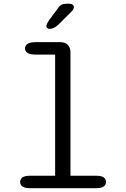

<svg xmlns="http://www.w3.org/2000/svg" viewBox="-20 -982 659 1002"><path d="M134.8 0Q109.7 0 97.5 -8.4Q85.3 -16.8 85.3 -32.2Q85.3 -48 97.5 -56.4Q109.7 -64.8 134.8 -64.8H267.7V-697.2H164.5Q138.2 -697.2 124.4 -705.6Q110.7 -714 110.7 -729.3Q110.7 -744.8 124.4 -753.4Q138.2 -762 164.5 -762H293.7Q320 -762 333.8 -748.2Q347.7 -734.3 347.7 -708V-64.8H483.5Q508.7 -64.8 520.8 -56.4Q533 -48 533 -32.2Q533 -16.8 520.8 -8.4Q508.7 0 483.5 0ZM239.5 -831.3Q234 -831.3 228.1 -834.4Q222.2 -837.5 222.2 -845.7Q222.2 -855.8 236.7 -877.5L277.7 -932.3Q289.2 -950.8 299.8 -956.7Q310.3 -962.5 330.3 -962.5H341.5Q352.3 -962.5 358.8 -957.7Q365.3 -952.8 365.3 -944.7Q365.3 -932.7 351.2 -919.7L284.8 -853.5Q271.8 -841.5 260.6 -836.4Q249.3 -831.3 239.5 -831.3Z"/></svg>

Font: Sono ExtraLight
Style: Regular
Weight: 200
Designer: Tyler Finck
Foundry: Tyler Finck
Version: Version 2.112